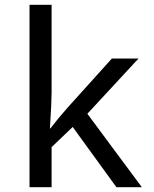

<svg xmlns="http://www.w3.org/2000/svg" viewBox="-20 -780 640 800"><path d="M103 -760H195V-395Q195 -355 188 -245H190Q222 -287 263 -333L446 -536H557L344 -306L571 0H465L283 -251L195 -167V0H103Z"/></svg>

Font: Noto Sans Mono UI
Style: Regular
Weight: 400
Monospace: yes
Designer: Monotype Design team
Foundry: Monotype Imaging Inc.
Version: Version 1.000